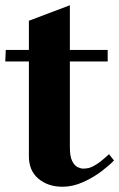

<svg xmlns="http://www.w3.org/2000/svg" viewBox="-32 -694 454 731"><path d="M206 17Q151 17 114.5 -13.5Q78 -44 78 -99V-460H-12L-10 -504H78V-615L234 -674V-504H378V-460H234V-134Q234 -98 243 -80.5Q252 -63 264 -57.5Q276 -52 285 -52Q293 -52 304 -54Q315 -56 334 -67.5Q353 -79 383 -107L402 -83Q385 -65 354 -41.5Q323 -18 284 -0.5Q245 17 206 17Z"/></svg>

Font: Wittgenstein Extrabold
Style: Regular
Weight: 800
Designer: Jörg Drees
Foundry: Jörg Drees
Version: Version 1.303; ttfautohint (v1.8.4.7-5d5b)